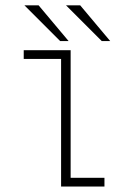

<svg xmlns="http://www.w3.org/2000/svg" viewBox="-20 -684 490 704"><path d="M239 -32H363V0H204V-468H67V-500H239ZM384 -533.5H353L222 -664.5H274ZM231.5 -533.5H200.5L69.5 -664.5H121.5Z"/></svg>

Font: League Mono Thin Condensed
Style: Regular
Weight: 100
Width: 1
Designer: Tyler Finck
Foundry: The League of Moveable Type / Tyler Finck
Version: Version 2.300;RELEASE